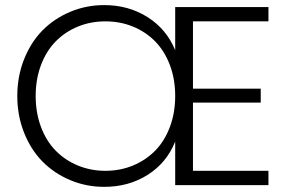

<svg xmlns="http://www.w3.org/2000/svg" viewBox="-20 -727 1132 754"><path d="M1034.2 -643.1H737.8V-378.9H1003.9V-324.2H737.8V-56.2H1034.2V0H668V-170.9Q634.3 -87.4 559.8 -40.3Q485.4 6.8 389.2 6.8Q318.4 6.8 255.4 -19.8Q192.4 -46.4 146.7 -92.8Q101.1 -139.2 74.5 -206.1Q47.9 -272.9 47.9 -350.1Q47.9 -427.2 74.5 -494.1Q101.1 -561 146.7 -607.4Q192.4 -653.8 255.4 -680.4Q318.4 -707 389.2 -707Q484.9 -707 559.6 -659.7Q634.3 -612.3 668 -529.8V-699.2H1034.2ZM502.2 -622.6Q452.1 -643.1 394 -643.1Q335.9 -643.1 285.9 -622.6Q235.8 -602.1 199 -564.7Q162.1 -527.3 141.1 -471.9Q120.1 -416.5 120.1 -350.1Q120.1 -283.7 141.1 -228Q162.1 -172.4 199 -135Q235.8 -97.7 286.1 -76.9Q336.4 -56.2 394 -56.2Q451.7 -56.2 502 -76.9Q552.2 -97.7 589.1 -135Q626 -172.4 647 -228Q668 -283.7 668 -350.1Q668 -416.5 647 -471.9Q626 -527.3 589.1 -564.7Q552.2 -602.1 502.2 -622.6Z"/></svg>

Font: SVN-Poppins Light
Style: Regular
Weight: 300
Designer: Ninad Kale (Devanagari), Jonny Pinhorn (Latin)
Foundry: Indian Type Foundry
Version: Version 3.002 2017